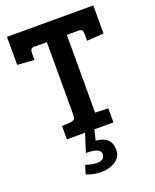

<svg xmlns="http://www.w3.org/2000/svg" viewBox="-164 -758 881 1093"><g transform="rotate(-20 276.5 -211.5)"><path d="M218 -112V-559H140Q117 -559 117 -528V-488L15 -495V-665H538V-495L436 -488V-528Q436 -545 431 -552Q426 -559 407 -559H339V-88L418 -85V0H303L287 63Q329 66 354.5 87Q380 108 380 151.5Q380 195 343.5 218.5Q307 242 258 242Q209 242 168 224L184 172Q223 185 251 185Q299 185 299 147.5Q299 110 211 110L246 0H136V-81L189 -84Q218 -87 218 -112Z"/></g></svg>

Font: Bree Serif
Style: Regular
Weight: 400
Designer: Veronika Burian, Jos Scaglione
Foundry: TypeTogether
Version: Version 1.001